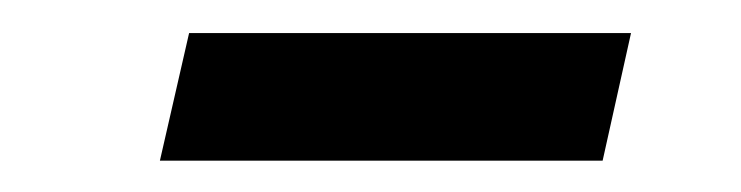

<svg xmlns="http://www.w3.org/2000/svg" viewBox="-20 -373 459 119"><path d="M79.1 -273.4 97.2 -352.5H371.1L353.5 -273.4Z"/></svg>

Font: Acari Sans SemiBold
Style: Italic
Weight: 600
Italic angle: -13°
Designer: Alfredo Marco Pradil and Stefan Peev
Foundry: Hanken Design Co.
Version: Version 1.045;January 11, 2019;FontCreator 11.5.0.2425 64-bi